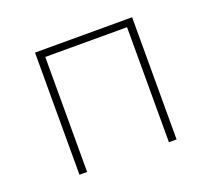

<svg xmlns="http://www.w3.org/2000/svg" viewBox="-89 -592 779 706"><g transform="rotate(-20 300.0 -239.0)"><path d="M110 0V-478H490V0H460V-450H140V0Z"/></g></svg>

Font: Source Code Pro ExtraLight
Style: Regular
Weight: 200
Monospace: yes
Designer: Paul D. Hunt, Teo Tuominen
Foundry: Adobe Systems Incorporated
Version: Version 2.030;PS 1.000;hotconv 16.6.51;makeotf.lib2.5.65220